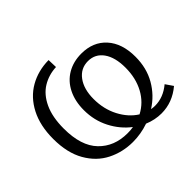

<svg xmlns="http://www.w3.org/2000/svg" viewBox="-156 -934 1170 1170"><g transform="rotate(-45 428.5 -349.5)"><path d="M808 -56Q731 9 636 9Q580 9 525 -14Q459 9 390 9Q302 9 226.5 -29Q151 -67 105 -147.5Q59 -228 59 -348Q59 -462 101 -543Q143 -624 215.5 -665.5Q288 -707 379 -708L381 -646Q316 -643 263.5 -611Q211 -579 180 -512.5Q149 -446 149 -347Q149 -198 219.5 -125Q290 -52 404 -52Q433 -52 454 -56Q391 -104 353 -178Q315 -252 315 -340Q315 -417 344 -475Q373 -533 426 -564Q479 -595 548 -595Q649 -595 708.5 -529Q768 -463 768 -348Q768 -251 725 -176Q682 -101 609 -55Q626 -52 641 -52Q713 -52 775 -104ZM537 -82Q604 -117 641 -185.5Q678 -254 678 -344Q678 -433 642 -483.5Q606 -534 544 -534Q481 -534 443 -482.5Q405 -431 405 -346Q405 -259 441.5 -189Q478 -119 537 -82Z"/></g></svg>

Font: Bitter Pro
Style: Regular
Weight: 400
Designer: Sol Matas, and Bitter project Authors
Foundry: Sol Matas
Version: Version 1.010